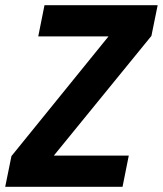

<svg xmlns="http://www.w3.org/2000/svg" viewBox="-36 -718 626 738"><path d="M435 0H-16L8 -118L381 -578H111L135 -698H570L546 -580L171 -120H459Z"/></svg>

Font: IBM Plex Sans Cond
Style: Bold Italic
Weight: 700
Width: 3
Italic angle: -11°
Designer: Mike Abbink, Paul van der Laan, Pieter van Rosmalen
Foundry: Bold Monday
Version: Version 1.3